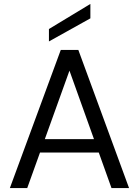

<svg xmlns="http://www.w3.org/2000/svg" viewBox="-20 -953 704 973"><path d="M30 0 288 -700H377L634 0H545L332 -595L118 0ZM148 -180 172 -248H489L513 -180ZM228 -743V-806L438 -933V-860Z"/></svg>

Font: DM Sans 24pt
Style: Regular
Weight: 400
Designer: Colophon Foundry, Jonny Pinhorn
Foundry: Colophon Foundry
Version: Version 4.004;gftools[0.9.30]